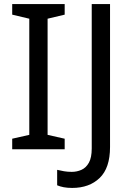

<svg xmlns="http://www.w3.org/2000/svg" viewBox="-20 -734 652 944"><path d="M298 0H40V-52L124 -71V-642L40 -662V-714H298V-662L214 -642V-71L298 -52ZM335 190Q311 190 293 186.5Q275 183 261 177V101Q277 105 295 108Q313 111 333 111Q358 111 380.5 101Q403 91 417 66Q431 41 431 -4V-714H521V-11Q521 92 470 141Q419 190 335 190Z"/></svg>

Font: Noto Sans Syriac Eastern
Style: Regular
Weight: 400
Designer: Patrick Giasson and the Monotype Design Team
Foundry: Monotype Imaging Inc.
Version: Version 3.001; ttfautohint (v1.8.4.7-5d5b)